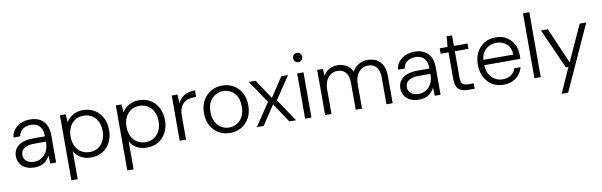

<svg xmlns="http://www.w3.org/2000/svg" viewBox="-56 -1300 6571 2097"><g transform="rotate(-10 3229.5 -251.5)"><path d="M233 12Q172 12 131 -9.5Q90 -31 70 -66.5Q50 -102 50 -143Q50 -195 77 -231Q104 -267 152.5 -285Q201 -303 265 -303H401Q401 -351 386 -384.5Q371 -418 342 -435.5Q313 -453 269 -453Q217 -453 180 -426.5Q143 -400 134 -350H60Q66 -403 97 -439.5Q128 -476 173.5 -494.5Q219 -513 269 -513Q338 -513 382.5 -486.5Q427 -460 449 -414.5Q471 -369 471 -308V0H407L403 -91Q394 -71 378.5 -52Q363 -33 342.5 -18.5Q322 -4 295 4Q268 12 233 12ZM240 -50Q278 -50 307.5 -65Q337 -80 358 -105Q379 -130 390 -161.5Q401 -193 401 -226V-244H270Q216 -244 184 -230.5Q152 -217 137.5 -195.5Q123 -174 123 -145Q123 -117 136.5 -95.5Q150 -74 176.5 -62Q203 -50 240 -50Z M602 220V-501H665L672 -412Q687 -438 713 -461Q739 -484 775.5 -498.5Q812 -513 859 -513Q933 -513 988 -478.5Q1043 -444 1073 -384.5Q1103 -325 1103 -249Q1103 -174 1072.5 -114.5Q1042 -55 987.5 -21.5Q933 12 858 12Q795 12 746.5 -15Q698 -42 672 -91V220ZM854 -49Q906 -49 946 -74Q986 -99 1009 -144Q1032 -189 1032 -250Q1032 -311 1009 -356.5Q986 -402 946 -427Q906 -452 854 -452Q802 -452 761.5 -427Q721 -402 698.5 -356.5Q676 -311 676 -250Q676 -190 698.5 -144.5Q721 -99 761.5 -74Q802 -49 854 -49Z M1222 220V-501H1285L1292 -412Q1307 -438 1333 -461Q1359 -484 1395.5 -498.5Q1432 -513 1479 -513Q1553 -513 1608 -478.5Q1663 -444 1693 -384.5Q1723 -325 1723 -249Q1723 -174 1692.5 -114.5Q1662 -55 1607.5 -21.5Q1553 12 1478 12Q1415 12 1366.5 -15Q1318 -42 1292 -91V220ZM1474 -49Q1526 -49 1566 -74Q1606 -99 1629 -144Q1652 -189 1652 -250Q1652 -311 1629 -356.5Q1606 -402 1566 -427Q1526 -452 1474 -452Q1422 -452 1381.5 -427Q1341 -402 1318.5 -356.5Q1296 -311 1296 -250Q1296 -190 1318.5 -144.5Q1341 -99 1381.5 -74Q1422 -49 1474 -49Z M1842 0V-501H1905L1911 -404Q1926 -438 1952.5 -462.5Q1979 -487 2016.5 -500Q2054 -513 2102 -513V-440H2079Q2045 -440 2015 -431.5Q1985 -423 1962 -402.5Q1939 -382 1925.5 -348Q1912 -314 1912 -263V0Z M2400 12Q2331 12 2275.5 -20Q2220 -52 2187.5 -111.5Q2155 -171 2155 -250Q2155 -331 2188 -389.5Q2221 -448 2277 -480.5Q2333 -513 2402 -513Q2473 -513 2528 -480.5Q2583 -448 2615 -389.5Q2647 -331 2647 -250Q2647 -171 2614.5 -111.5Q2582 -52 2526.5 -20Q2471 12 2400 12ZM2400 -48Q2447 -48 2486.5 -70.5Q2526 -93 2550.5 -138.5Q2575 -184 2575 -250Q2575 -318 2551 -362.5Q2527 -407 2487.5 -429.5Q2448 -452 2402 -452Q2357 -452 2317 -429.5Q2277 -407 2252 -362.5Q2227 -318 2227 -250Q2227 -184 2251.5 -139Q2276 -94 2315.5 -71Q2355 -48 2400 -48Z M2697 0 2866 -251 2697 -501H2772L2915 -286L3057 -501H3132L2964 -251L3132 0H3057L2915 -215L2773 0Z M3233 0V-501H3303V0ZM3269 -620Q3247 -620 3232.5 -635Q3218 -650 3218 -672Q3218 -695 3232.5 -709Q3247 -723 3268 -723Q3289 -723 3304 -709Q3319 -695 3319 -672Q3319 -650 3304.5 -635Q3290 -620 3269 -620Z M3455 0V-501H3518L3524 -425Q3547 -467 3587.5 -490Q3628 -513 3678 -513Q3716 -513 3748.5 -502Q3781 -491 3805 -469Q3829 -447 3844 -412Q3869 -459 3914.5 -486Q3960 -513 4012 -513Q4070 -513 4113 -490Q4156 -467 4180 -420Q4204 -373 4204 -299V0H4135V-292Q4135 -373 4102 -412.5Q4069 -452 4009 -452Q3968 -452 3935 -430Q3902 -408 3883 -367Q3864 -326 3864 -265V0H3794V-292Q3794 -373 3761.5 -412.5Q3729 -452 3670 -452Q3628 -452 3595 -430Q3562 -408 3543.5 -366.5Q3525 -325 3525 -264V0Z M4497 12Q4436 12 4395 -9.5Q4354 -31 4334 -66.5Q4314 -102 4314 -143Q4314 -195 4341 -231Q4368 -267 4416.5 -285Q4465 -303 4529 -303H4665Q4665 -351 4650 -384.5Q4635 -418 4606 -435.5Q4577 -453 4533 -453Q4481 -453 4444 -426.5Q4407 -400 4398 -350H4324Q4330 -403 4361 -439.5Q4392 -476 4437.5 -494.5Q4483 -513 4533 -513Q4602 -513 4646.5 -486.5Q4691 -460 4713 -414.5Q4735 -369 4735 -308V0H4671L4667 -91Q4658 -71 4642.5 -52Q4627 -33 4606.5 -18.5Q4586 -4 4559 4Q4532 12 4497 12ZM4504 -50Q4542 -50 4571.5 -65Q4601 -80 4622 -105Q4643 -130 4654 -161.5Q4665 -193 4665 -226V-244H4534Q4480 -244 4448 -230.5Q4416 -217 4401.5 -195.5Q4387 -174 4387 -145Q4387 -117 4400.5 -95.5Q4414 -74 4440.5 -62Q4467 -50 4504 -50Z M5039 0Q4996 0 4965 -13.5Q4934 -27 4917.5 -58.5Q4901 -90 4901 -145V-441H4814V-501H4901L4911 -617H4971V-500H5122V-441H4971V-145Q4971 -95 4991.5 -77.5Q5012 -60 5063 -60H5113V0Z M5432 12Q5362 12 5308.5 -21Q5255 -54 5224 -113Q5193 -172 5193 -251Q5193 -331 5223.5 -389.5Q5254 -448 5309 -480.5Q5364 -513 5434 -513Q5507 -513 5558 -480Q5609 -447 5635.5 -394.5Q5662 -342 5662 -280Q5662 -270 5662 -259.5Q5662 -249 5661 -235H5247V-294H5594Q5591 -370 5545.5 -411.5Q5500 -453 5431 -453Q5387 -453 5348 -432.5Q5309 -412 5285 -373Q5261 -334 5261 -275V-249Q5261 -181 5286 -136.5Q5311 -92 5350 -70Q5389 -48 5432 -48Q5489 -48 5526.5 -73.5Q5564 -99 5580 -145H5648Q5636 -100 5607 -64.5Q5578 -29 5534.5 -8.5Q5491 12 5432 12Z M5776 0V-720H5846V0Z M6039 220 6163 -56H6135L5937 -501H6013L6185 -103L6366 -501H6439L6111 220Z"/></g></svg>

Font: DM Sans 18pt Light
Style: Regular
Weight: 300
Designer: Colophon Foundry, Jonny Pinhorn
Foundry: Colophon Foundry
Version: Version 4.004;gftools[0.9.30]